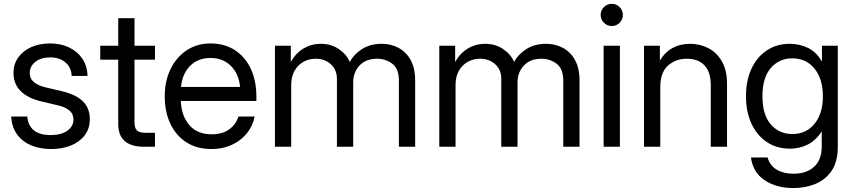

<svg xmlns="http://www.w3.org/2000/svg" viewBox="-20 -749 4358 980"><path d="M241.2 11.7Q186 11.7 141.1 -6.3Q96.2 -24.4 68.4 -61.3Q40.5 -98.1 37.1 -154.3H119.1Q127.9 -59.6 239.3 -59.6Q293 -59.6 324 -82Q355 -104.5 355 -138.7Q355 -168 333.5 -185.5Q312 -203.1 277.3 -210.9L194.3 -230.5Q48.8 -264.6 48.8 -377Q48.8 -420.9 72.5 -454.8Q96.2 -488.8 138.4 -508.1Q180.7 -527.3 235.8 -527.3Q289.6 -527.3 332.3 -507.1Q375 -486.8 400.1 -449.7Q425.3 -412.6 426.8 -361.3H345.7Q345.2 -402.3 315.4 -429.2Q285.6 -456.1 235.8 -456.1Q188.5 -456.1 160.2 -433.1Q131.8 -410.2 131.8 -377Q131.8 -347.7 153.3 -329.8Q174.8 -312 211.9 -303.2L294.9 -283.7Q369.1 -266.1 403.8 -231.2Q438.5 -196.3 438.5 -140.6Q438.5 -92.8 412.6 -58.6Q386.7 -24.4 342 -6.3Q297.4 11.7 241.2 11.7Z M771 -515.6V-444.3H666.5V-125Q666.5 -95.2 679 -83.3Q691.4 -71.3 723.1 -71.3H771V0H715.3Q583.5 0 583.5 -116.2V-444.3H491.7V-515.6H583.5V-656.2H666.5V-515.6Z M1060.1 11.7Q984.4 11.7 930.9 -22.9Q877.4 -57.6 849.1 -118.4Q820.8 -179.2 820.8 -256.8Q820.8 -335.4 850.6 -396.5Q880.4 -457.5 933.1 -492.4Q985.8 -527.3 1054.2 -527.3Q1126 -527.3 1178.7 -493.2Q1231.4 -459 1260 -397.9Q1288.6 -336.9 1288.6 -256.8V-233.9H902.8Q905.8 -158.2 946.3 -110.8Q986.8 -63.5 1060.1 -63.5Q1115.2 -63.5 1150.1 -88.9Q1185.1 -114.3 1196.8 -154.3H1279.8Q1270 -105 1239.3 -67.6Q1208.5 -30.3 1162.4 -9.3Q1116.2 11.7 1060.1 11.7ZM903.8 -305.2H1205.6Q1198.7 -373 1158.2 -413.1Q1117.7 -453.1 1054.2 -453.1Q990.7 -453.1 950.7 -413.1Q910.6 -373 903.8 -305.2Z M1383.3 0V-515.6H1464.4V-432.1Q1488.8 -477.5 1529.3 -501.5Q1569.8 -525.4 1617.2 -525.4Q1669.9 -525.4 1709.5 -498.5Q1749 -471.7 1765.1 -432.6Q1786.1 -472.2 1828.1 -498.8Q1870.1 -525.4 1927.7 -525.4Q1975.1 -525.4 2013.9 -504.9Q2052.7 -484.4 2075.9 -442.9Q2099.1 -401.4 2099.1 -337.9V0H2016.1V-337.9Q2016.1 -397.9 1982.4 -423.6Q1948.7 -449.2 1904.3 -449.2Q1847.7 -449.2 1815.2 -414.8Q1782.7 -380.4 1782.7 -328.1V0H1699.7V-346.7Q1699.7 -393.1 1668.7 -421.1Q1637.7 -449.2 1590.8 -449.2Q1558.6 -449.2 1530 -434.1Q1501.5 -418.9 1483.9 -388.9Q1466.3 -358.9 1466.3 -314.5V0Z M2222.2 0V-515.6H2303.2V-432.1Q2327.6 -477.5 2368.2 -501.5Q2408.7 -525.4 2456.1 -525.4Q2508.8 -525.4 2548.3 -498.5Q2587.9 -471.7 2604 -432.6Q2625 -472.2 2667 -498.8Q2709 -525.4 2766.6 -525.4Q2814 -525.4 2852.8 -504.9Q2891.6 -484.4 2914.8 -442.9Q2938 -401.4 2938 -337.9V0H2855V-337.9Q2855 -397.9 2821.3 -423.6Q2787.6 -449.2 2743.2 -449.2Q2686.5 -449.2 2654.1 -414.8Q2621.6 -380.4 2621.6 -328.1V0H2538.6V-346.7Q2538.6 -393.1 2507.6 -421.1Q2476.6 -449.2 2429.7 -449.2Q2397.5 -449.2 2368.9 -434.1Q2340.3 -418.9 2322.8 -388.9Q2305.2 -358.9 2305.2 -314.5V0Z M3061 0V-515.6H3144V0ZM3102.5 -616.2Q3079.1 -616.2 3062.5 -632.8Q3045.9 -649.4 3045.9 -672.9Q3045.9 -696.3 3062.5 -712.9Q3079.1 -729.5 3102.5 -729.5Q3126 -729.5 3142.6 -712.9Q3159.2 -696.3 3159.2 -672.9Q3159.2 -649.4 3142.6 -632.8Q3126 -616.2 3102.5 -616.2Z M3350.1 -301.8V0H3267.1V-515.6H3348.1V-439.9Q3375 -483.9 3413.8 -504.6Q3452.6 -525.4 3501.5 -525.4Q3553.7 -525.4 3596.7 -502.7Q3639.6 -480 3665.3 -434.6Q3690.9 -389.2 3690.9 -320.3V0H3607.9V-314.5Q3607.9 -381.3 3575.9 -415.3Q3543.9 -449.2 3485.8 -449.2Q3429.7 -449.2 3389.9 -414.6Q3350.1 -379.9 3350.1 -301.8Z M4029.8 210.9Q3942.9 210.9 3882.8 170.9Q3822.8 130.9 3813 54.7H3897.9Q3909.2 96.2 3944.6 116.9Q3980 137.7 4029.8 137.7Q4097.2 137.7 4135.7 101.8Q4174.3 65.9 4174.3 0V-78.1H4173.8Q4145.5 -33.2 4103.8 -11.7Q4062 9.8 4011.2 9.8Q3944.3 9.8 3893.8 -24.2Q3843.3 -58.1 3815.4 -118.4Q3787.6 -178.7 3787.6 -257.8Q3787.6 -337.4 3815.4 -397.7Q3843.3 -458 3893.8 -491.7Q3944.3 -525.4 4011.2 -525.4Q4061.5 -525.4 4104.7 -504.2Q4147.9 -482.9 4174.8 -435.1H4175.3V-515.6H4256.3V0Q4256.3 76.2 4224.9 122.6Q4193.4 168.9 4141.6 189.9Q4089.8 210.9 4029.8 210.9ZM4023.9 -64.9Q4095.7 -64.9 4137.9 -117.7Q4180.2 -170.4 4180.2 -257.8Q4180.2 -345.2 4137.9 -398.2Q4095.7 -451.2 4023.9 -451.2Q3957 -451.2 3914.3 -401.9Q3871.6 -352.5 3871.6 -257.8Q3871.6 -163.1 3914.3 -114Q3957 -64.9 4023.9 -64.9Z"/></svg>

Font: Inter Display
Style: Regular
Weight: 400
Designer: Rasmus Andersson
Foundry: rsms
Version: Version 4.001;git-9221beed3